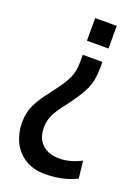

<svg xmlns="http://www.w3.org/2000/svg" viewBox="-138 -562 611 837"><g transform="rotate(20 168.0 -143.0)"><path d="M254 -395H154V-500H254ZM249 -304Q249 -245 231 -206Q213 -167 176 -117Q146 -78 134.5 -61Q123 -44 115 -23Q107 -2 107 25Q107 74 136 101.5Q165 129 215 129Q265 129 317 102L326 182Q264 214 179 214Q126 214 87.5 190Q49 166 29.5 125.5Q10 85 10 37Q10 -10 26.5 -44Q43 -78 63 -104.5Q83 -131 89 -139Q127 -188 142.5 -220.5Q158 -253 158 -298V-331H249Z"/></g></svg>

Font: Cabin Condensed
Style: Regular
Weight: 400
Width: 3
Designer: Pablo Impallari
Foundry: Pablo Impallari. http://www.impallari.com Igino Marini. http://www.ikern.com
Version: Version 2.200